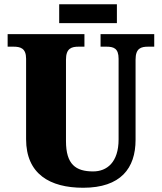

<svg xmlns="http://www.w3.org/2000/svg" viewBox="-20 -875 762 905"><path d="M259 -766H531V-855H259ZM372 10C549 10 619 -82 619 -216V-594C619 -648 645 -655 679 -655H707V-714H454V-655H481C515 -655 539 -648 539 -598V-218C539 -110 484 -67 419 -67C337 -67 291 -100 291 -210V-594C291 -648 318 -655 351 -655H378V-714H16V-655H43C76 -655 103 -648 103 -598V-219C103 -55 215 10 372 10Z"/></svg>

Font: Noto Serif Devanagari SemiCondensed Black
Style: Regular
Weight: 900
Width: 4
Designer: Universal Thirst, Indian Type Foundry and the Monotype Design Team
Foundry: Monotype Imaging Inc.
Version: Version 2.004